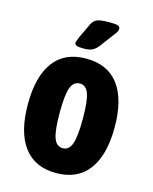

<svg xmlns="http://www.w3.org/2000/svg" viewBox="-110 -792 698 874"><g transform="rotate(15 238.5 -355.0)"><path d="M34 -262Q34 -393 85.5 -462Q137 -531 238 -531Q339 -531 391 -462Q443 -393 443 -262Q443 -131 391 -61.5Q339 8 238 8Q138 8 86 -61.5Q34 -131 34 -262ZM293 -262Q293 -346 280.5 -380Q268 -414 239 -414Q209 -414 196.5 -380Q184 -346 184 -262Q184 -178 196.5 -143.5Q209 -109 239 -109Q268 -109 280.5 -143.5Q293 -178 293 -262ZM171 -587Q171 -594 180 -615L214 -687Q223 -705 240 -711.5Q257 -718 296 -718Q325 -718 336 -714.5Q347 -711 347 -701Q347 -693 342.5 -685Q338 -677 328 -665L281 -602Q267 -585 253 -578.5Q239 -572 212 -572Q188 -572 179.5 -576Q171 -580 171 -587Z"/></g></svg>

Font: Asap Condensed
Style: Bold
Weight: 700
Designer: Pablo Cosgaya
Foundry: Omnibus-Type
Version: Version 1.010; ttfautohint (v1.8)